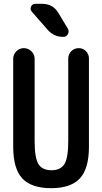

<svg xmlns="http://www.w3.org/2000/svg" viewBox="-20 -985 540 1015"><path d="M49.8 -210V-673.8Q49.8 -697.3 66.4 -713.9Q83 -730.5 106 -730.5Q128.9 -730.5 146 -713.9Q163.1 -697.3 163.1 -673.8V-240.2Q163.1 -149.4 183.6 -117.2Q204.1 -85 252 -85Q299.8 -85 320.3 -117.2Q340.8 -149.4 340.8 -240.2V-675.8Q340.8 -698.2 356.9 -714.4Q373 -730.5 396.5 -730.5Q418.9 -730.5 434.6 -714.4Q450.2 -698.2 450.2 -675.8V-210Q450.2 -92.8 401.9 -41.5Q353.5 9.8 250 9.8Q146.5 9.8 98.1 -41.5Q49.8 -92.8 49.8 -210ZM203.1 -964.8Q259.8 -964.8 289.1 -916L338.9 -833Q346.7 -819.3 338.9 -804.7Q331.1 -790 315.4 -790Q264.6 -790 232.4 -827.1L148.4 -922.9Q137.7 -934.6 144 -949.7Q150.4 -964.8 167 -964.8Z"/></svg>

Font: Rounded Mgen+ 2m medium
Style: Regular
Weight: 500
Designer: [Source Han Sans]
Ryoko NISHIZUKA  (kana & ideographs); Paul D. Hunt (Latin, Greek & Cyrillic); Wenlong ZHANG  (bopomofo
Version: Version 1.059.20150602